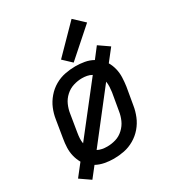

<svg xmlns="http://www.w3.org/2000/svg" viewBox="-194 -890 965 1055"><g transform="rotate(-30 288.0 -362.5)"><path d="M80 49 131 -16Q155 -3 183.5 2.5Q212 8 241 8Q274 8 307 1.5Q340 -5 371 -23Q402 -41 425 -68Q448 -95 461 -127Q474 -159 479 -191L498 -301Q502 -329 503 -357Q504 -385 497.5 -411.5Q491 -438 478 -460L536 -534L471 -579L421 -514Q396 -528 367.5 -533Q339 -538 310 -538Q278 -538 244.5 -531.5Q211 -525 180.5 -507.5Q150 -490 126.5 -462.5Q103 -435 90 -403.5Q77 -372 72 -339L54 -229Q49 -201 48 -173Q47 -145 53.5 -119Q60 -93 73 -70L15 4ZM136 -150Q133 -166 134 -183Q135 -200 138 -217L156 -327Q160 -354 171.5 -380Q183 -406 205 -426Q227 -446 254.5 -454.5Q282 -463 309 -463Q325 -463 340.5 -460Q356 -457 370 -449ZM243 -68Q226 -68 210.5 -71Q195 -74 182 -81L415 -380Q418 -364 417 -347Q416 -330 414 -314L395 -204Q391 -177 379.5 -151Q368 -125 346 -104.5Q324 -84 297 -76Q270 -68 243 -68ZM313 -560 487 -714 423 -774 261 -609Z"/></g></svg>

Font: Iosevka Sparkle Oblique
Style: Regular
Weight: 400
Italic angle: -9°
Designer: Belleve Invis
Foundry: Belleve Invis
Version: Version 4.5.0; ttfautohint (v1.8.3)